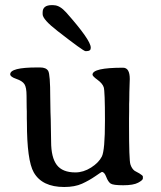

<svg xmlns="http://www.w3.org/2000/svg" viewBox="-20 -730 629 752"><path d="M147 -674.3V-681.6Q147 -710 183.6 -710H188.5L190.9 -709.5Q213.9 -709.5 239.3 -681.2Q335.4 -572.8 335.4 -543.9V-542Q335.4 -529.8 319.3 -529.8H314.5Q306.6 -529.8 205.6 -608.4Q147 -653.8 147 -674.3ZM275.4 -54.7Q306.6 -54.7 336.7 -73.7Q366.7 -92.8 378.9 -116.9Q391.1 -141.1 391.1 -257.3Q391.1 -373.5 386.2 -388.4Q381.3 -403.3 361.8 -417.5Q342.3 -431.6 342.3 -437.5Q342.3 -464.8 461.9 -464.8Q488.3 -464.8 488.3 -420.4L487.8 -406.7Q486.3 -367.2 486.3 -336.9L485.8 -322.8Q485.8 -308.6 485.8 -294.4L485.4 -265.6V-237.8Q485.4 -103.5 490.7 -86.4Q496.1 -69.3 507.3 -61L525.9 -50.8Q539.6 -42.5 539.6 -38.6V-30.8Q539.6 -24.4 521 -14.4Q502.4 -4.4 462.6 -4.4Q422.9 -4.4 413.1 -11.2Q403.3 -18.1 396 -37.4Q388.7 -56.6 378.9 -56.6Q377.4 -56.6 353.5 -40Q329.6 -23.4 301.3 -10.5Q272.9 2.4 231.4 2.4Q145 2.4 112.3 -54.7Q85.4 -101.6 85.4 -251.5L85 -265.6Q85 -279.8 85 -293.9L84.5 -308.1Q84 -322.3 84 -355Q84 -387.7 75.7 -400.4Q67.4 -413.1 43.7 -421.1Q20 -429.2 20 -439Q20 -465.8 124.5 -465.8H137.2Q160.6 -465.8 168.7 -452.4Q176.8 -439 176.8 -348.1L177.7 -291.5L178.7 -263.2L180.2 -175.8Q180.2 -113.3 202.4 -84Q224.6 -54.7 275.4 -54.7Z"/></svg>

Font: Averia Serif Libre Light
Style: Regular
Weight: 300
Version: Version 1.002